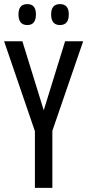

<svg xmlns="http://www.w3.org/2000/svg" viewBox="-20 -915 432 935"><path d="M193 -378 297 -714H385L235 -278V0H150V-276L0 -714H89ZM229 -845Q229 -793 272 -793Q315 -793 315 -845Q315 -895 272 -895Q229 -895 229 -845ZM70 -845Q70 -793 113 -793Q155 -793 155 -845Q155 -895 113 -895Q70 -895 70 -845Z"/></svg>

Font: Noto Sans Display Condensed
Style: Regular
Weight: 400
Width: 3
Designer: Monotype Design Team
Foundry: Monotype Imaging Inc.
Version: Version 1.900